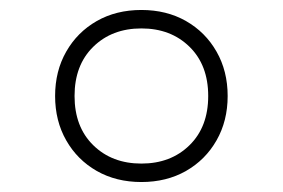

<svg xmlns="http://www.w3.org/2000/svg" viewBox="-20 -768 567 385"><path d="M263.5 -403Q213 -403 174 -425.2Q135 -447.5 112.8 -486.5Q90.5 -525.5 90.5 -575.5Q90.5 -625.5 112.8 -664.5Q135 -703.5 174 -725.8Q213 -748 263.5 -748Q314 -748 353 -725.8Q392 -703.5 414.2 -664.5Q436.5 -625.5 436.5 -575.5Q436.5 -525.5 414.2 -486.5Q392 -447.5 353 -425.2Q314 -403 263.5 -403ZM263.5 -440Q322.5 -440 360 -476.8Q397.5 -513.5 397.5 -575.5Q397.5 -637.5 360 -674.2Q322.5 -711 263.5 -711Q204.5 -711 167 -674.2Q129.5 -637.5 129.5 -575.5Q129.5 -513.5 167 -476.8Q204.5 -440 263.5 -440Z"/></svg>

Font: Encode Sans Expanded ExtraLight
Style: Regular
Weight: 200
Width: 7
Designer: Multiple Designers
Foundry: Impallari Type
Version: Version 3.000; ttfautohint (v1.8.3) -l 8 -r 50 -G 200 -x 14 